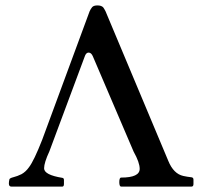

<svg xmlns="http://www.w3.org/2000/svg" viewBox="-20 -688 747 708"><path d="M426.8 -33.2Q495.1 -33.2 495.1 -65.4Q495.1 -88.9 472.7 -128.9L322.3 -480.5Q316.4 -494.1 306.6 -494.1Q296.9 -494.1 292 -478.5L162.1 -129.9Q142.6 -87.9 142.6 -67.4Q142.6 -43 210 -32.2Q215.8 -31.2 215.8 -24.4V-9.8Q215.8 0 210 0H21.5Q12.7 0 12.7 -11.7Q12.7 -17.6 14.6 -26.4Q15.6 -31.2 29.8 -34.7Q43.9 -38.1 59.6 -45.9Q75.2 -54.7 86.9 -71.3Q105.5 -95.7 135.7 -172.9L310.5 -646.5Q314.5 -655.3 319.8 -661.6Q325.2 -668 339.4 -668Q353.5 -668 360.4 -661.1Q365.2 -654.3 369.1 -646.5L600.6 -94.7Q620.1 -46.9 656.2 -39.1Q669.9 -36.1 686.5 -34.2Q693.4 -33.2 693.4 -25.4V-9.8Q693.4 0 686.5 0H426.8Q419.9 0 419.9 -16.6Q419.9 -33.2 426.8 -33.2Z"/></svg>

Font: Menaion Unicode
Style: Regular
Weight: 400
Designer: Aleksandr Andreev
Foundry: Ponomar Technologies, Inc.
Version: 2.0